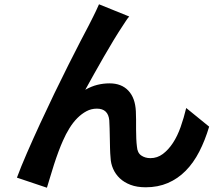

<svg xmlns="http://www.w3.org/2000/svg" viewBox="-20 -829 1040 896"><path d="M583 -752Q575 -743 567 -730.5Q559 -718 551 -706Q533 -679 510.5 -642Q488 -605 464.5 -564Q441 -523 418.5 -483Q396 -443 378 -410Q406 -426 434 -433Q462 -440 491 -440Q547 -440 579 -406Q611 -372 614 -310Q615 -293 615 -271Q615 -249 615 -226Q615 -203 616 -181.5Q617 -160 619 -145Q621 -116 639 -103.5Q657 -91 682 -91Q714 -91 740 -110.5Q766 -130 787 -162Q808 -194 823 -236.5Q838 -279 849 -325L956 -238Q937 -174 910 -121.5Q883 -69 846.5 -32Q810 5 763.5 25Q717 45 660 45Q619 45 589 33.5Q559 22 539 3Q519 -16 508 -41Q497 -66 496 -93Q494 -113 493.5 -137Q493 -161 492.5 -185Q492 -209 491.5 -230.5Q491 -252 490 -267Q485 -322 432 -322Q406 -322 383.5 -310Q361 -298 341 -278Q321 -258 304 -230.5Q287 -203 274 -173Q264 -151 253 -121.5Q242 -92 232 -61Q222 -30 213.5 -1Q205 28 199 47L59 0Q77 -49 105.5 -114.5Q134 -180 166.5 -250.5Q199 -321 233.5 -392.5Q268 -464 299.5 -526.5Q331 -589 355.5 -636.5Q380 -684 393 -708Q403 -728 415.5 -752.5Q428 -777 442 -809L583 -752Z"/></svg>

Font: SpoqaHanSansJP-Bold
Style: Regular
Weight: 700
Designer: [Source Han Sans]
Ryoko NISHIZUKA  (kana & ideographs); Paul D. Hunt (Latin, Greek & Cyrillic); Wenlong ZHANG  (bopomofo
Foundry: Spoqa (http://bi.spoqa.com)
Version: Version 1.002.20150607